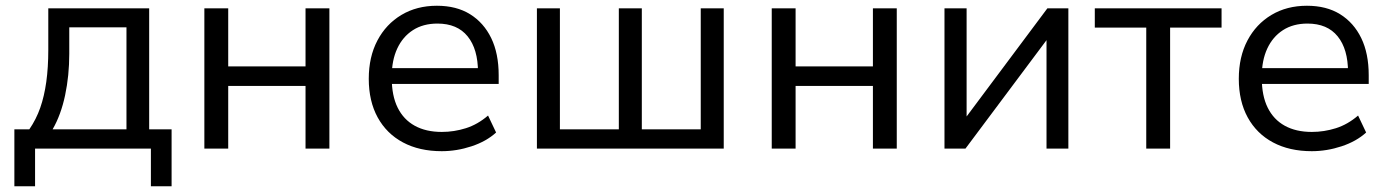

<svg xmlns="http://www.w3.org/2000/svg" viewBox="-20 -517 4832 668"><path d="M30 131V-67H82Q106 -102 120 -142Q134 -182 141 -232Q148 -282 148 -344V-488H499V-67H577V131H505V0H102V131ZM163 -67H420V-422H221V-330Q221 -254 206.5 -185.5Q192 -117 163 -67Z M691 0V-488H774V-286H1043V-488H1126V0H1043V-218H774V0Z M1517 9Q1439 9 1382 -21.5Q1325 -52 1294 -108.5Q1263 -165 1263 -243Q1263 -319 1293 -376Q1323 -433 1376.5 -465Q1430 -497 1500 -497Q1568 -497 1615.5 -467.5Q1663 -438 1689 -384.5Q1715 -331 1715 -255V-225H1326V-280H1660L1643 -266Q1643 -346 1607 -390.5Q1571 -435 1502 -435Q1452 -435 1416.5 -412Q1381 -389 1362 -348Q1343 -307 1343 -252V-245Q1343 -184 1363.5 -142.5Q1384 -101 1423 -79.5Q1462 -58 1517 -58Q1560 -58 1601 -71Q1642 -84 1678 -115L1706 -56Q1672 -25 1620.5 -8Q1569 9 1517 9Z M1848 0V-488H1928V-67H2133V-488H2213V-67H2418V-488H2498V0Z M2665 0V-488H2748V-286H3017V-488H3100V0H3017V-218H2748V0Z M3266 0V-488H3343V-85H3323L3624 -488H3697V0H3621V-404H3641L3339 0Z M3968 0V-421H3789V-488H4230V-421H4051V0Z M4544 9Q4466 9 4409 -21.5Q4352 -52 4321 -108.5Q4290 -165 4290 -243Q4290 -319 4320 -376Q4350 -433 4403.5 -465Q4457 -497 4527 -497Q4595 -497 4642.5 -467.5Q4690 -438 4716 -384.5Q4742 -331 4742 -255V-225H4353V-280H4687L4670 -266Q4670 -346 4634 -390.5Q4598 -435 4529 -435Q4479 -435 4443.5 -412Q4408 -389 4389 -348Q4370 -307 4370 -252V-245Q4370 -184 4390.5 -142.5Q4411 -101 4450 -79.5Q4489 -58 4544 -58Q4587 -58 4628 -71Q4669 -84 4705 -115L4733 -56Q4699 -25 4647.5 -8Q4596 9 4544 9Z"/></svg>

Font: Nunito Sans 11pt
Style: Regular
Weight: 400
Version: Version 3.101;gftools[0.9.27]